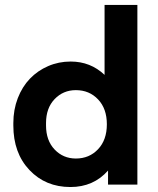

<svg xmlns="http://www.w3.org/2000/svg" viewBox="-20 -750 640 780"><path d="M266.1 9.8Q165 9.8 99.6 -59.3Q34.2 -128.4 34.2 -240.2V-250Q34.2 -304.2 52.2 -351.1Q70.3 -397.9 101.6 -430.4Q132.8 -462.9 175.5 -481.4Q218.3 -500 267.1 -500Q347.7 -500 404.8 -445.8V-730H538.1V0H418.9V-57.1Q359.9 9.8 266.1 9.8ZM288.1 -106Q342.8 -106 378.4 -143.8Q414.1 -181.6 414.1 -245.1Q414.1 -308.6 378.4 -346.2Q342.8 -383.8 288.1 -383.8Q236.8 -383.8 201.9 -347.4Q167 -311 167 -250V-240.2Q167 -179.2 201.9 -142.6Q236.8 -106 288.1 -106Z"/></svg>

Font: SUSE
Style: Bold
Weight: 700
Designer: Rene Bieder
Foundry: SUSE
Version: Version 1.000